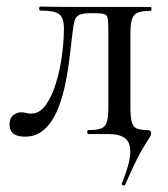

<svg xmlns="http://www.w3.org/2000/svg" viewBox="-20 -407 509 583"><path d="M360 154Q359 158 353.5 155.5Q348 153 350 150Q374 91 375.5 58.5Q377 26 360 13Q343 0 310 0H248Q245 0 245 -6Q245 -12 248 -12Q274 -12 287 -17Q300 -22 304.5 -37Q309 -52 309 -81V-305Q309 -336 307.5 -348.5Q306 -361 297 -364Q288 -367 267 -367H258Q234 -367 222.5 -362.5Q211 -358 207 -345.5Q203 -333 200 -306Q196 -272 191 -230Q186 -188 177 -146Q168 -104 153 -69.5Q138 -35 114 -13.5Q90 8 56 8Q9 8 9 -29Q9 -48 20 -57Q31 -66 44 -66Q52 -66 59.5 -64Q67 -62 74 -62Q100 -62 118.5 -87.5Q137 -113 149.5 -153Q162 -193 168 -237.5Q174 -282 174 -320Q174 -354 159 -364.5Q144 -375 102 -375Q99 -375 99 -381Q99 -387 102 -387Q111 -387 134 -386.5Q157 -386 184.5 -386Q212 -386 234.5 -386Q257 -386 263 -386H437Q440 -386 440 -380Q440 -374 437 -374Q412 -374 399 -369Q386 -364 381 -349.5Q376 -335 376 -303V-81Q376 -52 380 -37Q384 -22 395 -17Q406 -12 429 -12Q439 -12 439 -2Q439 3 435 9.5Q431 16 421.5 30.5Q412 45 397 74Q382 103 360 154Z"/></svg>

Font: Cormorant Medium
Style: Regular
Weight: 500
Designer: Christian Thalmann (Catharsis Fonts)
Foundry: Catharsis Fonts
Version: Version 4.000